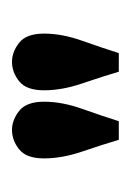

<svg xmlns="http://www.w3.org/2000/svg" viewBox="31 -833 218 320"><g transform="rotate(-90 140.0 -673.0)"><path d="M67 -584Q59 -611 47.5 -644.8Q36 -678.5 36 -708.5Q36 -738 51 -750Q66 -762 83.5 -762Q100 -762 115.2 -750Q130.5 -738 130.5 -708.5Q130.5 -678.5 118.5 -644.8Q106.5 -611 98 -584ZM180.5 -584Q172.5 -611 161 -644.8Q149.5 -678.5 149.5 -708.5Q149.5 -738 164.5 -750Q179.5 -762 197 -762Q213.5 -762 228.8 -750Q244 -738 244 -708.5Q244 -678.5 232 -644.8Q220 -611 211.5 -584Z"/></g></svg>

Font: Imbue 50pt Black
Style: Regular
Weight: 900
Designer: Tyler Finck
Foundry: Etcetera Type Company
Version: Version 1.102; ttfautohint (v1.8.3)